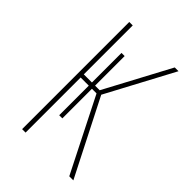

<svg xmlns="http://www.w3.org/2000/svg" viewBox="-202 -772 863 863"><g transform="rotate(45 230.0 -340.5)"><path d="M242.2 -360.8 425.8 0H399.9L223.1 -350.1H193.8V-162.1H173.8V-350.1H122.1V0H100.1V-681.2H122.1V-370.1H173.8V-558.1H193.8V-370.1H223.1L389.2 -681.2H413.1Z"/></g></svg>

Font: Fira Sans Compressed Thin
Style: Regular
Weight: 100
Width: 1
Designer: Carrois Corporate & Edenspiekermann AG
Foundry: Carrois Corporate GbR & Edenspiekermann AG
Version: Version 4.203;PS 004.203;hotconv 1.0.88;makeotf.lib2.5.64775